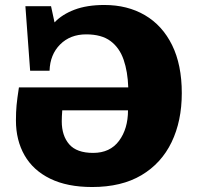

<svg xmlns="http://www.w3.org/2000/svg" viewBox="-20 -734 790 771"><path d="M350 17Q250 17 181.5 -16.5Q113 -50 78.5 -110.5Q44 -171 44 -250Q44 -284 46.5 -311Q49 -338 56 -383H495Q493 -446 476.5 -494Q460 -542 424 -569Q388 -596 326 -596Q262 -596 221.5 -555.5Q181 -515 179 -450H101L82 -709H185L199 -644Q229 -676 279 -695Q329 -714 399 -714Q492 -714 562 -673Q632 -632 671 -553Q710 -474 710 -360Q710 -248 669 -163Q628 -78 548 -30.5Q468 17 350 17ZM354 -120Q422 -120 458 -168.5Q494 -217 494 -291H230Q229 -278 228.5 -267Q228 -256 228 -247Q228 -189 258 -154.5Q288 -120 354 -120Z"/></svg>

Font: Literata 12pt ExtraBold
Style: Regular
Weight: 800
Designer: Latin by Veronika Burian and Jose Scaglione. Greek by Irene Vlachou. Cyrillic by Vera Evstafieva.
Foundry: TypeTogether
Version: Version 3.002